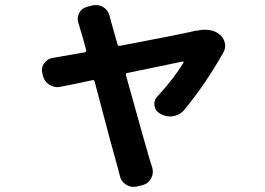

<svg xmlns="http://www.w3.org/2000/svg" viewBox="-20 -643 1040 754"><path d="M704.1 -211.9Q688.5 -192.4 663.1 -187.5Q656.2 -185.5 648.4 -185.5Q631.8 -185.5 615.2 -193.4L608.4 -197.3Q589.8 -207 586.9 -227.5Q585.9 -231.4 585.9 -235.4Q585.9 -251 597.7 -263.7Q665 -336.9 700.2 -396.5Q701.2 -398.4 700.2 -400.4Q699.2 -402.3 697.3 -401.4Q539.1 -369.1 480.5 -356.4Q472.7 -355.5 474.6 -347.7Q559.6 -42 569.3 -11.7Q570.3 -6.8 578.1 15.6Q580.1 23.4 580.1 32.2Q580.1 44.9 573.2 57.6Q562.5 78.1 540 84L515.6 89.8Q509.8 90.8 502.9 90.8Q488.3 90.8 474.6 82Q455.1 69.3 450.2 45.9Q446.3 30.3 442.4 15.6Q421.9 -54.7 351.6 -323.2Q349.6 -330.1 342.8 -328.1Q315.4 -322.3 271.5 -313Q227.5 -303.7 219.7 -302.7Q212.9 -300.8 206.1 -300.8Q189.5 -300.8 174.8 -309.6Q154.3 -322.3 148.4 -345.7L146.5 -354.5Q144.5 -361.3 144.5 -367.2Q144.5 -381.8 153.3 -394.5Q167 -413.1 189.5 -416Q206.1 -418.9 223.6 -421.9Q254.9 -426.8 312.5 -437.5Q320.3 -439.5 318.4 -446.3Q304.7 -499 293.9 -532.2Q292 -541 288.6 -550.3Q285.2 -559.6 285.2 -568.4Q285.2 -580.1 291 -591.8Q300.8 -611.3 322.3 -616.2L343.8 -622.1Q350.6 -623 357.4 -623Q373 -623 386.7 -614.3Q406.2 -601.6 411.1 -578.1Q413.1 -572.3 416 -558.6L441.4 -468.8Q443.4 -461.9 450.2 -462.9Q698.2 -509.8 749 -522.5Q751 -522.5 753.9 -522.5Q769.5 -526.4 784.2 -526.4Q817.4 -526.4 839.8 -509.8Q857.4 -497.1 862.3 -476.6Q864.3 -469.7 864.3 -462.9Q864.3 -450.2 857.4 -437.5Q791 -318.4 704.1 -211.9Z"/></svg>

Font: Gen Jyuu Gothic Monospace Bold
Style: Bold
Weight: 700
Designer: [Source Han Sans]
Ryoko NISHIZUKA  (kana & ideographs); Paul D. Hunt (Latin, Greek & Cyrillic); Wenlong ZHANG  (bopomofo
Version: Version 1.002.20150607